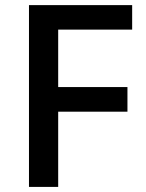

<svg xmlns="http://www.w3.org/2000/svg" viewBox="-20 -734 573 754"><path d="M208.5 0H93.8V-713.9H499V-617.7H208.5V-392.1H480.5V-295.4H208.5Z"/></svg>

Font: Viking Open Sans Light
Style: Bold
Weight: 600
Foundry: Ascender Corporation
Version: Version 2.001